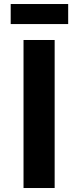

<svg xmlns="http://www.w3.org/2000/svg" viewBox="-20 -944 393 964"><path d="M98.1 0H254.4V-743.2H98.1ZM33.7 -823.2H322.3V-923.8H33.7Z"/></svg>

Font: Merriweather Sans
Style: Bold
Weight: 700
Designer: Eben Sorkin ( eben@eyebytes.com )
Foundry: Eben Sorkin
Version: Version 1.003